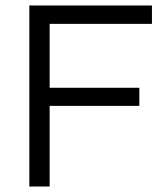

<svg xmlns="http://www.w3.org/2000/svg" viewBox="-20 -680 598 700"><path d="M87 0V-660H161V0ZM113 -294V-360H488V-294ZM113 -593V-660H534V-593Z"/></svg>

Font: Bricolage Grotesque Light
Style: Regular
Weight: 300
Designer: Mathieu Triay
Foundry: Atelier Triay
Version: Version 1.000;gftools[0.9.30]